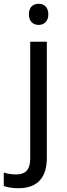

<svg xmlns="http://www.w3.org/2000/svg" viewBox="-75 -757 353 1017"><path d="M78 -681C78 -643 101 -625 130 -625C157 -625 181 -643 181 -681C181 -720 157 -737 130 -737C101 -737 78 -720 78 -681ZM22 240C127 240 173 180 173 80V-536H85V83C85 148 54 167 11 167C-15 167 -35 163 -55 157V228C-37 235 -12 240 22 240Z"/></svg>

Font: Noto Sans Bhaiksuki
Style: Regular
Weight: 400
Designer: Monotype Design Team
Foundry: Monotype Imaging Inc.
Version: Version 2.002